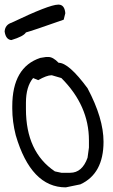

<svg xmlns="http://www.w3.org/2000/svg" viewBox="-28 -791 488 829"><path d="M146 -541 171 -545H181Q201 -545 225 -520Q269 -520 350 -410Q419 -280 419 -179Q419 -41 319 5L256 18Q106 18 40 -207Q25 -266 25 -322V-332Q25 -501 146 -541ZM137 -445 115 -454Q84 -417 84 -347V-320Q84 -135 209 -51L237 -45H275Q327 -45 350 -110L356 -154V-185Q356 -335 237 -454L196 -466H194Q174 -466 137 -445ZM-8 -655Q-6 -684 22 -693Q185 -771 223 -771Q225 -771 226 -771Q251 -770 254 -734L247 -706Q111 -658 84 -651Q74 -634 21 -618Q-3 -620 -8 -655Z"/></svg>

Font: Just Me Again Down Here
Style: Regular
Weight: 400
Designer: Kimberly Geswein
Foundry: Kimberly Geswein
Version: Version 1.002 2007